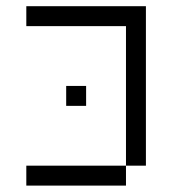

<svg xmlns="http://www.w3.org/2000/svg" viewBox="-20 -582 540 602"><path d="M250 -250V-312.5H187.5V-250ZM375 -62.5H62.5V0H375ZM375 -62.5H437.5Q437.5 -62.5 437.5 -562.5H62.5V-500H375Z"/></svg>

Font: Unifont
Style: Regular
Weight: 500
Version: Version 15.1.04